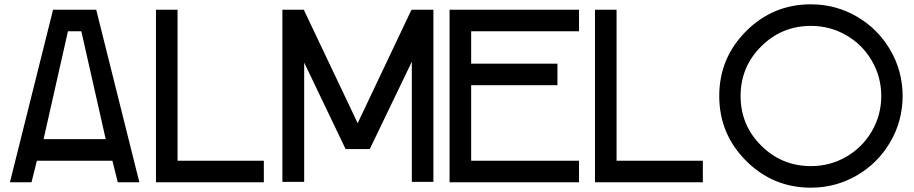

<svg xmlns="http://www.w3.org/2000/svg" viewBox="-20 -845 4237 890"><path d="M226 -800 26 0H126L151 -100H501L526 0H626L426 -800ZM295 -700H357L470 -200H182Z M703 -800V0H1203V-100H803V-800Z M1889 -800H1989V-2H1889V-559L1695 -156H1694L1695 -154H1582L1390 -555V-2H1289V-800H1390V-796L1638 -274L1887 -799L1889 -798Z M2064 -800V-700V-550V-450V-100V0H2664V-100H2164V-450H2564V-550H2164V-700H2664V-800H2164Z M2738 -800V0H3238V-100H2838V-800Z M3739 -825Q3563 -825 3438.5 -700.5Q3314 -576 3314 -400Q3314 -224 3438.5 -99.5Q3563 25 3739 25Q3854 25 3952 -32Q4050 -89 4107 -187Q4164 -285 4164 -400Q4164 -515 4107 -613Q4050 -711 3952 -768Q3854 -825 3739 -825ZM3739 -725Q3828 -725 3903 -681.5Q3978 -638 4021.5 -563Q4065 -488 4065 -400Q4065 -312 4021.5 -237Q3978 -162 3903 -118.5Q3828 -75 3739 -75Q3604 -75 3508.5 -170Q3413 -265 3413 -400Q3413 -535 3508.5 -630Q3604 -725 3739 -725Z"/></svg>

Font: Serreria Sobria
Style: Medium
Weight: 500
Version: Version 001.000